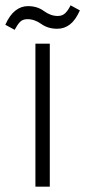

<svg xmlns="http://www.w3.org/2000/svg" viewBox="-49 -701 320 721"><path d="M138 0V-537H84V0ZM6 -589Q16 -608 26 -618.5Q36 -629 54 -629Q81 -629 106 -611Q131 -593 166 -593Q193 -593 214 -609.5Q235 -626 251 -662L216 -681Q208 -664 197 -652.5Q186 -641 168 -641Q141 -641 116 -659.5Q91 -678 56 -678Q30 -678 8.5 -661Q-13 -644 -29 -608Z"/></svg>

Font: Secuela Light
Style: Regular
Weight: 300
Designer: Fernando Haro
Foundry: deFharo
Version: Version 1.708